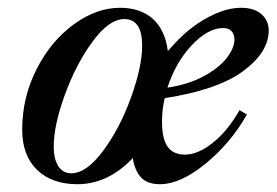

<svg xmlns="http://www.w3.org/2000/svg" viewBox="-20 -465 710 493"><path d="M403 -213Q396 -185 396 -151Q396 -110 410 -89Q424 -68 455 -68Q488 -68 526 -98Q564 -128 595 -182L614 -171Q572 -97 507.5 -44.5Q443 8 391 8Q358 8 342 -9.5Q326 -27 321 -59Q257 8 179 8Q113 8 75 -29Q37 -66 37 -132Q37 -215 74 -287.5Q111 -360 169.5 -402.5Q228 -445 288 -445Q341 -445 372.5 -416.5Q404 -388 411 -334Q441 -368 464 -387Q497 -414 532.5 -429.5Q568 -445 599 -445Q633 -445 651.5 -428.5Q670 -412 670 -387Q670 -331 604.5 -282.5Q539 -234 403 -213ZM345 -348Q345 -416 299 -416Q260 -416 217.5 -358Q175 -300 146.5 -221.5Q118 -143 118 -89Q118 -56 130 -38Q142 -20 163 -20Q202 -20 245 -78Q288 -136 316.5 -215Q345 -294 345 -348ZM410 -240Q464 -248 503.5 -269.5Q543 -291 562.5 -316.5Q582 -342 582 -364Q582 -377 574.5 -385Q567 -393 553 -393Q514 -393 472.5 -349Q431 -305 410 -240Z"/></svg>

Font: Ibarra Real Nova
Style: Italic
Weight: 400
Italic angle: -22°
Designer: Jose Maria Ribagorda & Octavio Pardo
Foundry: Octavio Pardo
Version: Version 1.014